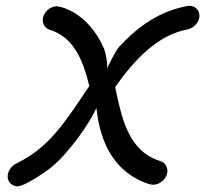

<svg xmlns="http://www.w3.org/2000/svg" viewBox="-20 -642 745 670"><path d="M640.1 -621.8C638.3 -621.8 634.5 -620.9 632.7 -620.9C537.5 -602.5 466.3 -554 396.9 -480C382.4 -464.5 359 -414.5 353.1 -401.8C353.3 -402.5 353.5 -403.3 353.7 -404.2C356.6 -420.6 347.7 -460.6 342.9 -472.7C283.8 -605.9 184.8 -620 178.9 -620H177.9C155.2 -620 133.7 -600.9 129.7 -578.2C126.6 -560.9 137.1 -542.7 153.5 -538.2C234 -513.2 268.9 -438.4 291.6 -341.8C202.8 -209.5 151.3 -127.7 37.7 -71.8C22.9 -65.5 9.9 -48.2 7.3 -33.6C3.3 -10.9 19 8.2 41.7 8.2C62.6 8.2 128.2 -33.7 157.8 -57.3C223.5 -110 299.9 -223.6 316.3 -265.5C325.4 -183.1 351.2 -96.6 423 -40C452.8 -16.6 496.5 2.7 514.5 2.7C537.2 2.7 559.7 -16.4 563.7 -39.1C566.9 -57.3 555.6 -75.5 539.1 -80C428.1 -114.1 404.5 -229.6 381.9 -338.2C451.3 -436.8 532 -520.2 633.7 -539.1C653.4 -542.7 672.1 -560.9 675.4 -580C679.5 -602.7 663.7 -621.8 641 -621.8Z"/></svg>

Font: TudorRose
Style: Oblique
Weight: 500
Italic angle: 10°
Version: Version 001.000